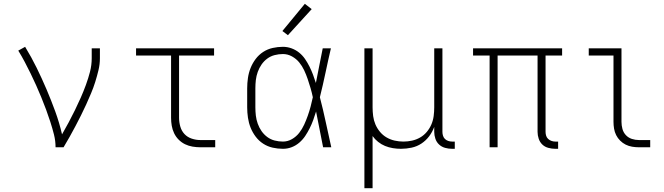

<svg xmlns="http://www.w3.org/2000/svg" viewBox="-20 -774 3490 1009"><path d="M272 0Q272 -34 263.5 -67.5Q255 -101 244.5 -133.5Q234 -166 222 -198.5Q210 -231 197 -262.5Q184 -294 170 -325.5Q156 -357 141 -387.5Q126 -418 110 -448.5Q94 -479 76 -508L112 -528Q145 -474 172.5 -418Q200 -362 224.5 -304.5Q249 -247 270.5 -188Q292 -129 306 -68Q324 -99 341 -131Q358 -163 374 -195.5Q390 -228 404.5 -261Q419 -294 431.5 -328Q444 -362 453 -397Q462 -432 462 -468V-520H505V-468Q505 -436 497.5 -405Q490 -374 480.5 -343.5Q471 -313 458.5 -283.5Q446 -254 433 -225Q420 -196 405.5 -167.5Q391 -139 376.5 -111Q362 -83 346 -55Q330 -27 314 0Z M1033 0Q1013 0 992 -3.5Q971 -7 952.5 -16Q934 -25 919 -40Q904 -55 895 -74Q886 -93 882.5 -113.5Q879 -134 879 -155V-482H695V-520H1105V-482H921V-155Q921 -132 927.5 -109Q934 -86 949.5 -69.5Q965 -53 987.5 -45.5Q1010 -38 1033 -38H1111V0Z M1467 8Q1440 8 1413 2Q1386 -4 1363 -19Q1340 -34 1323.5 -56Q1307 -78 1297 -103Q1287 -128 1283 -155.5Q1279 -183 1279 -210V-310Q1279 -337 1283 -364.5Q1287 -392 1297 -417Q1307 -442 1323.5 -464Q1340 -486 1363 -501Q1386 -516 1413 -522Q1440 -528 1467 -528Q1490 -528 1512 -520Q1534 -512 1552 -497.5Q1570 -483 1583 -464Q1596 -445 1606.5 -424Q1617 -403 1625 -381.5Q1633 -360 1640 -338Q1649 -384 1658 -429.5Q1667 -475 1676 -520H1719Q1704 -456 1690.5 -391.5Q1677 -327 1661 -263Q1678 -198 1692 -132Q1706 -66 1721 0H1678Q1669 -47 1659.5 -94Q1650 -141 1641 -188Q1634 -165 1626 -143Q1618 -121 1607.5 -100Q1597 -79 1584 -59.5Q1571 -40 1553 -24.5Q1535 -9 1513 -0.5Q1491 8 1467 8ZM1467 -30Q1492 -30 1514.5 -43Q1537 -56 1552.5 -76Q1568 -96 1578.5 -119Q1589 -142 1597.5 -166Q1606 -190 1612.5 -214.5Q1619 -239 1624 -263Q1619 -287 1612 -311Q1605 -335 1597 -358.5Q1589 -382 1578.5 -404.5Q1568 -427 1552.5 -446Q1537 -465 1514.5 -477.5Q1492 -490 1467 -490Q1445 -490 1423.5 -484.5Q1402 -479 1384.5 -466Q1367 -453 1354.5 -435Q1342 -417 1334.5 -396Q1327 -375 1324.5 -353.5Q1322 -332 1322 -310V-210Q1322 -188 1324.5 -166.5Q1327 -145 1334.5 -124Q1342 -103 1354.5 -85Q1367 -67 1384.5 -54Q1402 -41 1423.5 -35.5Q1445 -30 1467 -30ZM1493 -589 1464 -611 1582 -754 1618 -726Z M1895 215V-520H1938V-210Q1938 -187 1941 -164Q1944 -141 1953 -120Q1962 -99 1977 -81Q1992 -63 2012 -51.5Q2032 -40 2054.5 -35Q2077 -30 2100 -30Q2123 -30 2145.5 -35Q2168 -40 2188 -51.5Q2208 -63 2223 -81Q2238 -99 2247 -120Q2256 -141 2259 -164Q2262 -187 2262 -210V-520H2305V-81Q2305 -71 2308 -61Q2311 -51 2318 -44Q2325 -37 2335 -33.5Q2345 -30 2356 -30H2370V8H2356Q2337 8 2319 3Q2301 -2 2287.5 -14.5Q2274 -27 2268 -45Q2262 -63 2262 -81V-107Q2252 -80 2235 -57.5Q2218 -35 2194.5 -19.5Q2171 -4 2143 2Q2115 8 2087 8Q2066 8 2044.5 4.5Q2023 1 2003.5 -7Q1984 -15 1967 -28.5Q1950 -42 1938 -59V215Z M2898 8Q2880 8 2861.5 3Q2843 -2 2830 -14.5Q2817 -27 2811 -45Q2805 -63 2805 -81V-482H2595V0H2553V-482H2466V-520H2934V-482H2847V-81Q2847 -71 2850 -61Q2853 -51 2860.5 -44Q2868 -37 2878 -33.5Q2888 -30 2898 -30H2913V8Z M3338 0Q3320 0 3302 -3Q3284 -6 3268 -14Q3252 -22 3239 -35Q3226 -48 3218 -64Q3210 -80 3207 -98Q3204 -116 3204 -134V-482H3074V-520H3246V-134Q3246 -115 3251 -96.5Q3256 -78 3269 -64Q3282 -50 3300.5 -44Q3319 -38 3338 -38H3397V0Z"/></svg>

Font: Zed Sans Extralight Extended
Style: Regular
Weight: 200
Width: 7
Designer: Belleve Invis
Foundry: Belleve Invis
Version: Version 1.0.0; ttfautohint (v1.8.4)